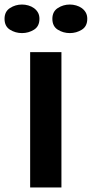

<svg xmlns="http://www.w3.org/2000/svg" viewBox="-40 -827 405 847"><path d="M93 0V-597H231V0ZM-20 -744Q-20 -776 4 -791.5Q28 -807 57 -807Q71 -807 85 -803Q99 -799 110 -791Q121 -783 127.5 -771.5Q134 -760 134 -744Q134 -711 110 -696Q86 -681 57 -681Q28 -681 4 -696Q-20 -711 -20 -744ZM191 -744Q191 -776 215 -791.5Q239 -807 268 -807Q282 -807 296 -803Q310 -799 321 -791Q332 -783 338.5 -771.5Q345 -760 345 -744Q345 -711 321 -696Q297 -681 268 -681Q239 -681 215 -696Q191 -711 191 -744Z"/></svg>

Font: Gamine
Style: Bold
Weight: 700
Designer: Tapiwanashe Sebastian Garikayi
Version: Version 1.000